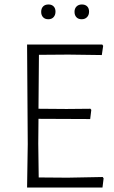

<svg xmlns="http://www.w3.org/2000/svg" viewBox="-20 -838 509 858"><path d="M443 -41 438 0H101L104 -194L101 -639H437L441 -633L435 -592L286 -594L154 -593L152 -352L277 -351L384 -352L388 -347L383 -306L152 -307L151 -197L153 -45L282 -44L439 -47ZM228 -786Q228 -771 219.5 -761.5Q211 -752 196 -752Q181 -752 172.5 -761Q164 -770 164 -785Q164 -800 172.5 -809Q181 -818 197 -818Q211 -818 219.5 -809.5Q228 -801 228 -786ZM378 -786Q378 -771 369 -761.5Q360 -752 345 -752Q330 -752 321.5 -761Q313 -770 313 -785Q313 -800 322 -809Q331 -818 346 -818Q361 -818 369.5 -809.5Q378 -801 378 -786Z"/></svg>

Font: Luna Sans Light
Style: Regular
Weight: 300
Designer: Juan Pablo del Peral
Foundry: Huerta Tipografica
Version: Version 2.001; ttfautohint (v1.5)